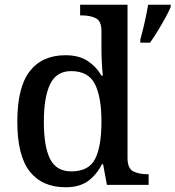

<svg xmlns="http://www.w3.org/2000/svg" viewBox="-20 -780 740 810"><path d="M257 10Q158 10 105.5 -56.5Q53 -123 53 -267Q53 -412 105.5 -479.5Q158 -547 256 -547Q313 -547 349.5 -523Q386 -499 408 -461H414Q411 -486 409.5 -518Q408 -550 408 -574V-649Q408 -692 383.5 -703.5Q359 -715 326 -715H318V-760H518V-114Q518 -69 542.5 -57Q567 -45 600 -45H607V0H431L415 -87H410Q387 -42 351 -16Q315 10 257 10ZM281 -57Q354 -57 381 -109Q408 -161 408 -268Q408 -370 380.5 -425Q353 -480 280 -480Q218 -480 191.5 -425Q165 -370 165 -267Q165 -161 191.5 -109Q218 -57 281 -57ZM572 -613Q581 -645 590 -685Q599 -725 605 -760H700V-750Q691 -729 676 -702Q661 -675 644.5 -648Q628 -621 613 -600H572Z"/></svg>

Font: Noto Serif Toto Medium
Style: Regular
Weight: 500
Designer: Monotype Design Team
Foundry: Monotype Imaging Inc.
Version: Version 2.001; ttfautohint (v1.8.4.7-5d5b)